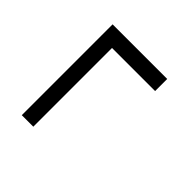

<svg xmlns="http://www.w3.org/2000/svg" viewBox="-36 -510 583 583"><g transform="rotate(-45 255.0 -219.0)"><path d="M444.5 -102H392.5V-316H444.5ZM54.5 -287V-336.5H444.5V-287Z"/></g></svg>

Font: Anek Gurmukhi Medium Light
Style: Regular
Weight: 300
Version: Version 1.003